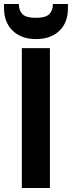

<svg xmlns="http://www.w3.org/2000/svg" viewBox="-40 -938 359 958"><path d="M69 -698H209V0H69ZM299 -897Q299 -825 256 -784Q213 -743 139 -743Q67 -743 23.5 -784.5Q-20 -826 -20 -898V-918H54Q54 -886 72 -867.5Q90 -849 139 -849Q188 -849 206 -867.5Q224 -886 224 -918H299Z"/></svg>

Font: Poppins SemiBold
Style: Regular
Weight: 600
Designer: Ninad Kale (Devanagari), Jonny Pinhorn (Latin)
Foundry: Indian Type Foundry
Version: Version 3.002 2017